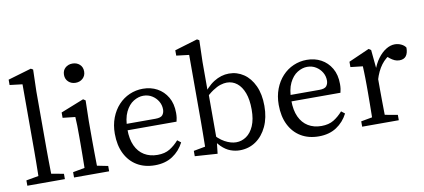

<svg xmlns="http://www.w3.org/2000/svg" viewBox="-69 -983 2734 1239"><g transform="rotate(-10 1298.0 -363.5)"><path d="M158 -55 271 -35V0H25V-35L138 -55ZM25 -695 178 -740 192 -732 188 -590V-210Q188 -175 188.5 -140Q189 -105 189.5 -70Q190 -35 191 0H105Q106 -35 106.5 -70Q107 -105 107.5 -140Q108 -175 108 -210V-650L25 -660Z M448 -600Q420 -600 401 -617.5Q382 -635 382 -663Q382 -692 401 -709Q420 -726 448 -726Q476 -726 495 -709Q514 -692 514 -663Q514 -635 495 -617.5Q476 -600 448 -600ZM491 0H407Q408 -23 408.5 -60.5Q409 -98 409.5 -138.5Q410 -179 410 -210V-257Q410 -298 409.5 -325.5Q409 -353 407 -383L325 -392V-427L476 -487L491 -477L488 -342V-210Q488 -179 488.5 -138.5Q489 -98 489.5 -60.5Q490 -23 491 0ZM461 -55 561 -35V0H331V-35L441 -55Z M867 -487Q919 -487 960.5 -464.5Q1002 -442 1027 -399.5Q1052 -357 1052 -296Q1052 -279 1050 -264.5Q1048 -250 1045 -240H676V-282H914Q950 -282 961.5 -297Q973 -312 973 -333Q973 -362 958.5 -386.5Q944 -411 919 -426.5Q894 -442 862 -442Q830 -442 798 -422.5Q766 -403 745 -360Q724 -317 724 -245Q724 -182 744 -138.5Q764 -95 801 -72.5Q838 -50 888 -50Q936 -50 968.5 -70Q1001 -90 1028 -121L1051 -103Q1024 -50 976 -18.5Q928 13 860 13Q793 13 743.5 -16.5Q694 -46 666.5 -101Q639 -156 639 -232Q639 -289 657 -336Q675 -383 706.5 -417Q738 -451 779.5 -469Q821 -487 867 -487Z M1122 0V-35L1230 -55L1197 0Q1198 -23 1198.5 -60.5Q1199 -98 1199.5 -138.5Q1200 -179 1200 -210V-650L1117 -660V-695L1267 -740L1281 -732L1277 -590V-398L1280 -385V-79L1270 10ZM1402 -42Q1438 -42 1468.5 -63Q1499 -84 1517.5 -126.5Q1536 -169 1536 -233Q1536 -298 1519.5 -342Q1503 -386 1474 -409Q1445 -432 1407 -432Q1389 -432 1366 -425Q1343 -418 1314.5 -399Q1286 -380 1249 -343L1240 -361Q1284 -427 1332 -457Q1380 -487 1431 -487Q1484 -487 1527 -458Q1570 -429 1595.5 -374Q1621 -319 1621 -242Q1621 -165 1594 -107.5Q1567 -50 1521 -18.5Q1475 13 1416 13Q1386 13 1355.5 2Q1325 -9 1296 -37.5Q1267 -66 1240 -118L1249 -134Q1288 -85 1327.5 -63.5Q1367 -42 1402 -42Z M1941 -487Q1993 -487 2034.5 -464.5Q2076 -442 2101 -399.5Q2126 -357 2126 -296Q2126 -279 2124 -264.5Q2122 -250 2119 -240H1750V-282H1988Q2024 -282 2035.5 -297Q2047 -312 2047 -333Q2047 -362 2032.5 -386.5Q2018 -411 1993 -426.5Q1968 -442 1936 -442Q1904 -442 1872 -422.5Q1840 -403 1819 -360Q1798 -317 1798 -245Q1798 -182 1818 -138.5Q1838 -95 1875 -72.5Q1912 -50 1962 -50Q2010 -50 2042.5 -70Q2075 -90 2102 -121L2125 -103Q2098 -50 2050 -18.5Q2002 13 1934 13Q1867 13 1817.5 -16.5Q1768 -46 1740.5 -101Q1713 -156 1713 -232Q1713 -289 1731 -336Q1749 -383 1780.5 -417Q1812 -451 1853.5 -469Q1895 -487 1941 -487Z M2291 0Q2292 -23 2292.5 -60.5Q2293 -98 2293.5 -138.5Q2294 -179 2294 -210V-257Q2294 -285 2293.5 -305.5Q2293 -326 2292.5 -344.5Q2292 -363 2291 -383L2211 -392V-427L2347 -487L2362 -477L2374 -352V-210Q2374 -179 2374.5 -138.5Q2375 -98 2375.5 -60.5Q2376 -23 2377 0ZM2219 0V-35L2329 -55H2349L2459 -35V0ZM2334 -278V-345H2391L2366 -338Q2382 -385 2406.5 -418Q2431 -451 2460 -469Q2489 -487 2518 -487Q2540 -487 2560 -477.5Q2580 -468 2589 -453Q2589 -418 2575 -399Q2561 -380 2531 -380Q2514 -380 2499.5 -386.5Q2485 -393 2471 -404L2444 -427L2493 -437Q2447 -413 2418 -374.5Q2389 -336 2372 -278Z"/></g></svg>

Font: Adobe Variable Font Prototype
Style: Regular
Weight: 389
Designer: Frank Grießhammer
Foundry: Adobe
Version: Version 1.004;hotconv 1.0.113;makeotfexe 2.5.65598